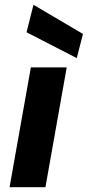

<svg xmlns="http://www.w3.org/2000/svg" viewBox="-20 -783 367 803"><path d="M20 0 109 -501H259L170 0ZM301 -540 91 -648 120 -763 327 -641Z"/></svg>

Font: DM Sans 18pt Black
Style: Italic
Weight: 900
Italic angle: -10°
Designer: Colophon Foundry, Jonny Pinhorn
Foundry: Colophon Foundry
Version: Version 4.004;gftools[0.9.30]